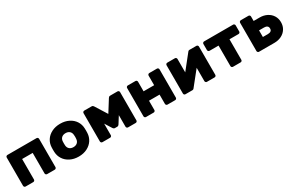

<svg xmlns="http://www.w3.org/2000/svg" viewBox="135 -1630 4166 2740"><g transform="rotate(-30 2218.0 -260.0)"><path d="M592 -493V-27Q592 -16 584 -8Q576 0 565 0H439Q428 0 420 -8Q412 -16 412 -27V-365H238V-27Q238 -16 230 -8Q222 0 211 0H85Q74 0 66 -8Q58 -16 58 -27V-493Q58 -504 66 -512Q74 -520 85 -520H565Q576 -520 584 -512Q592 -504 592 -493Z M958 10Q879 10 818 -21Q757 -52 723 -104.5Q689 -157 686 -221L685 -260L686 -298Q688 -362 722 -415Q756 -468 817.5 -499Q879 -530 958 -530Q1037 -530 1098.5 -499Q1160 -468 1194 -415Q1228 -362 1230 -298Q1231 -288 1231 -260Q1231 -231 1230 -221Q1227 -157 1193 -104.5Q1159 -52 1098 -21Q1037 10 958 10ZM1050 -226Q1052 -246 1052 -260Q1052 -274 1050 -294Q1047 -332 1022.5 -353.5Q998 -375 958 -375Q918 -375 893.5 -353.5Q869 -332 866 -294Q865 -284 865 -260Q865 -236 866 -226Q869 -188 893.5 -166.5Q918 -145 958 -145Q998 -145 1022.5 -166.5Q1047 -188 1050 -226Z M1784 -520H1899Q1910 -520 1918 -512Q1926 -504 1926 -493V-27Q1926 -16 1918 -8Q1910 0 1899 0H1773Q1762 0 1754 -8Q1746 -16 1746 -27V-217L1677 -107Q1663 -85 1645 -85H1605Q1587 -85 1573 -107L1504 -217V-27Q1504 -16 1496 -8Q1488 0 1477 0H1351Q1340 0 1332 -8Q1324 -16 1324 -27V-493Q1324 -504 1332 -512Q1340 -520 1351 -520H1466Q1484 -520 1491.5 -514.5Q1499 -509 1504 -500L1625 -307L1746 -500Q1751 -509 1758.5 -514.5Q1766 -520 1784 -520Z M2576 -493V-27Q2576 -16 2568 -8Q2560 0 2549 0H2423Q2412 0 2404 -8Q2396 -16 2396 -27V-180H2222V-27Q2222 -16 2214 -8Q2206 0 2195 0H2069Q2058 0 2050 -7.5Q2042 -15 2042 -27V-493Q2042 -504 2050 -512Q2058 -520 2069 -520H2195Q2206 -520 2214 -512Q2222 -504 2222 -493V-335H2396V-493Q2396 -504 2404 -512Q2412 -520 2423 -520H2549Q2560 -520 2568 -512Q2576 -504 2576 -493Z M3046 -27V-247L2857 -11Q2848 0 2834 0H2718Q2707 0 2699.5 -8Q2692 -16 2692 -27V-493Q2692 -504 2700 -512Q2708 -520 2719 -520H2845Q2856 -520 2864 -512Q2872 -504 2872 -493V-272L3061 -509Q3070 -520 3083 -520H3199Q3210 -520 3218 -512Q3226 -504 3226 -493V-27Q3226 -16 3218 -8Q3210 0 3199 0H3073Q3062 0 3054 -8Q3046 -16 3046 -27Z M3831 -493V-392Q3831 -381 3823 -373Q3815 -365 3804 -365H3655V-27Q3655 -16 3647 -8Q3639 0 3628 0H3502Q3491 0 3483 -8Q3475 -16 3475 -27V-365H3326Q3315 -365 3307 -373Q3299 -381 3299 -392V-493Q3299 -504 3307 -512Q3315 -520 3326 -520H3804Q3815 -520 3823 -512Q3831 -504 3831 -493Z M3931 0Q3920 0 3912 -8Q3904 -16 3904 -27V-493Q3904 -504 3912 -512Q3920 -520 3931 -520H4057Q4068 -520 4076 -512Q4084 -504 4084 -493V-419H4184Q4249 -419 4301.5 -392.5Q4354 -366 4384 -318.5Q4414 -271 4414 -209Q4414 -147 4384 -99.5Q4354 -52 4301.5 -26Q4249 0 4184 0ZM4166 -155Q4198 -155 4216 -168Q4234 -181 4234 -209Q4234 -237 4216 -250.5Q4198 -264 4166 -264H4084V-155Z"/></g></svg>

Font: Rubik
Style: Regular
Weight: 700
Designer: Hubert & Fischer
Foundry: Hubert & Fischer
Version: Version 1.100